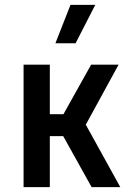

<svg xmlns="http://www.w3.org/2000/svg" viewBox="-20 -770 539 790"><path d="M77 0H185V-210H240L357 0H475L333 -257L468 -504H355L241 -300H185V-504H77ZM208 -592H291L372 -750H270Z"/></svg>

Font: Finlandica Medium
Style: Regular
Weight: 500
Designer: Niklas Ekholm, Juho Hiilivirta, Jaakko Suomalainen
Foundry: Helsinki Type Studio
Version: Version 2.000;Glyphs 3.2 (3202)